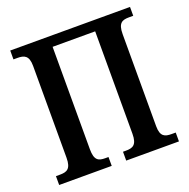

<svg xmlns="http://www.w3.org/2000/svg" viewBox="-127 -836 943 958"><g transform="rotate(-20 344.5 -357.0)"><path d="M27 0H306V-47H289C254 -47 232 -55 232 -115V-659H458V-115C458 -55 434 -47 399 -47H383V0H663V-47H641C607 -47 582 -54 582 -110V-599C582 -659 605 -667 641 -667H663V-714H27V-667H48C83 -667 108 -659 108 -603V-115C108 -55 84 -47 48 -47H27Z"/></g></svg>

Font: Noto Serif Condensed Semi
Style: Regular
Weight: 600
Width: 3
Designer: Monotype Design Team
Foundry: Monotype Imaging Inc.
Version: Version 1.002